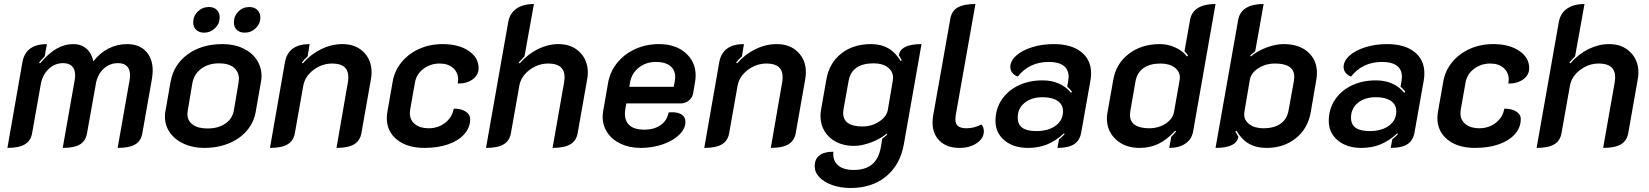

<svg xmlns="http://www.w3.org/2000/svg" viewBox="-20 -729 8230 958"><path d="M92 -420Q109 -509 214 -509L203 -448Q187 -432 175 -417L180 -413Q222 -463 262 -486Q302 -509 346 -509Q385 -509 411 -486.5Q437 -464 446 -423Q478 -465 521.5 -487Q565 -509 615 -509Q674 -509 708 -473Q742 -437 742 -376Q742 -363 738 -335L690 -63Q683 -25 654 -8Q625 9 567 9L626 -326Q629 -341 629 -353Q629 -383 613.5 -398.5Q598 -414 569 -414Q527 -414 496.5 -385.5Q466 -357 458 -309L414 -63Q407 -25 378.5 -8Q350 9 293 9L352 -326Q355 -341 355 -353Q355 -383 339.5 -398.5Q324 -414 295 -414Q253 -414 222 -384Q191 -354 183 -306L140 -63Q133 -26 103.5 -8.5Q74 9 17 9Z M803 -146Q803 -163 805 -172L831 -320Q846 -406 916 -457.5Q986 -509 1090 -509Q1148 -509 1192.5 -488Q1237 -467 1261 -430.5Q1285 -394 1285 -349Q1285 -335 1282 -320L1256 -172Q1247 -119 1212.5 -78Q1178 -37 1122.5 -14Q1067 9 998 9Q943 9 898.5 -11Q854 -31 828.5 -66.5Q803 -102 803 -146ZM1147 -179 1170 -315Q1172 -329 1172 -335Q1172 -371 1146.5 -392Q1121 -413 1073 -413Q1020 -413 984 -386Q948 -359 940 -315L917 -179Q915 -167 915 -161Q915 -127 941 -107.5Q967 -88 1016 -88Q1069 -88 1104.5 -112.5Q1140 -137 1147 -179ZM944 -617Q944 -649 967 -671.5Q990 -694 1022 -694Q1047 -694 1061.5 -680Q1076 -666 1076 -642Q1076 -611 1053 -588.5Q1030 -566 999 -566Q974 -566 959 -580Q944 -594 944 -617ZM1147 -617Q1147 -649 1169.5 -671.5Q1192 -694 1224 -694Q1249 -694 1264 -679.5Q1279 -665 1279 -642Q1279 -611 1256 -588.5Q1233 -566 1201 -566Q1176 -566 1161.5 -580Q1147 -594 1147 -617Z M1402 -420Q1419 -509 1525 -509L1515 -448Q1499 -434 1486 -417L1491 -413Q1530 -458 1582 -483.5Q1634 -509 1689 -509Q1754 -509 1794 -469.5Q1834 -430 1834 -368Q1834 -353 1831 -335L1783 -63Q1776 -26 1746 -8.5Q1716 9 1659 9L1716 -320Q1718 -329 1718 -344Q1718 -412 1638 -412Q1586 -412 1543.5 -379.5Q1501 -347 1493 -300L1451 -63Q1444 -26 1414.5 -8.5Q1385 9 1327 9Z M1910 -140Q1910 -156 1913 -172L1939 -320Q1948 -375 1983 -418Q2018 -461 2071.5 -485Q2125 -509 2188 -509Q2268 -509 2318 -475.5Q2368 -442 2368 -389Q2368 -355 2339 -333.5Q2310 -312 2264 -312Q2266 -324 2266 -331Q2266 -367 2241 -389.5Q2216 -412 2174 -412Q2127 -412 2092 -385Q2057 -358 2050 -315L2026 -179Q2025 -174 2025 -164Q2025 -130 2050.5 -109.5Q2076 -89 2119 -89Q2166 -89 2201 -116Q2236 -143 2244 -187Q2281 -187 2303.5 -172.5Q2326 -158 2326 -135Q2326 -93 2297 -60Q2268 -27 2216.5 -9Q2165 9 2098 9Q2012 9 1961 -32Q1910 -73 1910 -140Z M2516 -620Q2524 -663 2557 -686Q2590 -709 2644 -709L2597 -448Q2584 -435 2568 -417L2573 -413Q2615 -460 2665 -484.5Q2715 -509 2767 -509Q2832 -509 2872.5 -469Q2913 -429 2913 -367Q2913 -352 2910 -335L2862 -63Q2855 -26 2825 -8.5Q2795 9 2737 9L2795 -320Q2797 -336 2797 -343Q2797 -412 2716 -412Q2664 -412 2621.5 -379.5Q2579 -347 2571 -300L2529 -63Q2522 -26 2492.5 -8.5Q2463 9 2405 9Z M2987 -147Q2987 -162 2990 -177L3014 -315Q3024 -372 3060 -416Q3096 -460 3150 -484.5Q3204 -509 3269 -509Q3350 -509 3400.5 -465Q3451 -421 3451 -352Q3451 -337 3448 -320L3438 -261Q3434 -241 3416.5 -227Q3399 -213 3377 -213H3105L3100 -184Q3098 -168 3098 -162Q3098 -123 3122.5 -102.5Q3147 -82 3194 -82Q3244 -82 3276.5 -105Q3309 -128 3316 -168Q3322 -169 3333 -169Q3365 -169 3382.5 -156.5Q3400 -144 3400 -121Q3400 -87 3369.5 -57Q3339 -27 3287.5 -9Q3236 9 3177 9Q3122 9 3078.5 -11Q3035 -31 3011 -66.5Q2987 -102 2987 -147ZM3342 -296 3346 -320Q3349 -334 3349 -345Q3349 -380 3324 -400Q3299 -420 3253 -420Q3204 -420 3168.5 -392.5Q3133 -365 3124 -320L3120 -296Z M3569 -420Q3586 -509 3692 -509L3682 -448Q3666 -434 3653 -417L3658 -413Q3697 -458 3749 -483.5Q3801 -509 3856 -509Q3921 -509 3961 -469.5Q4001 -430 4001 -368Q4001 -353 3998 -335L3950 -63Q3943 -26 3913 -8.5Q3883 9 3826 9L3883 -320Q3885 -329 3885 -344Q3885 -412 3805 -412Q3753 -412 3710.5 -379.5Q3668 -347 3660 -300L3618 -63Q3611 -26 3581.5 -8.5Q3552 9 3494 9Z M4045 100Q4045 65 4068.5 46.5Q4092 28 4138 28Q4134 71 4160.5 95Q4187 119 4240 119Q4298 119 4331.5 91Q4365 63 4375 5L4382 -37Q4398 -49 4407 -58L4405 -63Q4373 -36 4326.5 -18.5Q4280 -1 4240 -1Q4192 -1 4154 -20Q4116 -39 4095 -73Q4074 -107 4074 -149Q4074 -168 4076 -178L4103 -331Q4117 -414 4177 -461.5Q4237 -509 4326 -509Q4425 -509 4474 -424L4479 -428Q4475 -438 4465 -453Q4473 -509 4578 -509L4490 -10Q4472 93 4401.5 151Q4331 209 4224 209Q4174 209 4133 194.5Q4092 180 4068.5 155.5Q4045 131 4045 100ZM4410 -181 4435 -329Q4436 -333 4436 -341Q4436 -373 4409.5 -393Q4383 -413 4340 -413Q4229 -413 4214 -324L4189 -185Q4187 -171 4187 -166Q4187 -98 4283 -98Q4330 -98 4367 -122.5Q4404 -147 4410 -181Z M4633 -118Q4633 -134 4636 -152L4722 -637Q4729 -675 4759 -692Q4789 -709 4847 -709L4749 -156Q4747 -140 4747 -134Q4747 -110 4760.5 -99.5Q4774 -89 4803 -89Q4841 -89 4877 -108Q4889 -94 4889 -74Q4889 -39 4854 -15Q4819 9 4768 9Q4705 9 4669 -25.5Q4633 -60 4633 -118Z M4947 -126Q4947 -184 4977 -230Q5007 -276 5060.5 -302Q5114 -328 5182 -328Q5272 -328 5324 -266L5329 -271Q5321 -282 5305 -297L5310 -325Q5312 -339 5312 -345Q5312 -382 5287 -401Q5262 -420 5213 -420Q5116 -420 5058 -347Q5041 -353 5031 -366Q5021 -379 5021 -394Q5021 -425 5050.5 -451.5Q5080 -478 5130 -493.5Q5180 -509 5238 -509Q5325 -509 5374.5 -470Q5424 -431 5424 -363Q5424 -346 5421 -328L5375 -69Q5368 -28 5339.5 -9.5Q5311 9 5256 9L5264 -34Q5285 -51 5292 -60L5289 -64Q5248 -26 5205 -8.5Q5162 9 5109 9Q5037 9 4992 -28.5Q4947 -66 4947 -126ZM5284 -174Q5284 -207 5257 -225.5Q5230 -244 5182 -244Q5127 -244 5092.5 -216Q5058 -188 5058 -142Q5058 -108 5081 -91.5Q5104 -75 5151 -75Q5211 -75 5247.5 -102Q5284 -129 5284 -174Z M5503 -138Q5503 -153 5506 -169L5535 -332Q5549 -412 5612.5 -460.5Q5676 -509 5767 -509Q5807 -509 5843.5 -492.5Q5880 -476 5903 -447L5908 -452Q5899 -465 5890 -473L5918 -630Q5925 -669 5957 -689Q5989 -709 6045 -709L5933 -72Q5926 -34 5894.5 -12.5Q5863 9 5814 9L5824 -46Q5837 -59 5848 -73L5844 -77Q5803 -32 5760.5 -11.5Q5718 9 5666 9Q5594 9 5548.5 -32.5Q5503 -74 5503 -138ZM5838 -171 5866 -330Q5867 -334 5867 -342Q5867 -373 5840.5 -392.5Q5814 -412 5770 -412Q5718 -412 5686 -389.5Q5654 -367 5646 -325L5620 -176Q5618 -162 5618 -156Q5618 -123 5642.5 -106Q5667 -89 5714 -89Q5761 -89 5796.5 -112.5Q5832 -136 5838 -171Z M6158 -630Q6165 -669 6197 -689Q6229 -709 6285 -709L6243 -473Q6228 -462 6218 -452L6221 -447Q6252 -474 6298.5 -491.5Q6345 -509 6385 -509Q6461 -509 6506 -469.5Q6551 -430 6551 -365Q6551 -349 6548 -332L6520 -169Q6506 -88 6446 -39.5Q6386 9 6299 9Q6248 9 6211.5 -12Q6175 -33 6149 -77L6144 -73Q6151 -59 6159 -47Q6150 9 6045 9ZM6409 -176 6436 -325Q6438 -339 6438 -345Q6438 -412 6342 -412Q6295 -412 6258.5 -388.5Q6222 -365 6216 -330L6189 -171Q6188 -167 6188 -158Q6188 -128 6214.5 -108.5Q6241 -89 6284 -89Q6337 -89 6369 -111.5Q6401 -134 6409 -176Z M6610 -126Q6610 -184 6640 -230Q6670 -276 6723.5 -302Q6777 -328 6845 -328Q6935 -328 6987 -266L6992 -271Q6984 -282 6968 -297L6973 -325Q6975 -339 6975 -345Q6975 -382 6950 -401Q6925 -420 6876 -420Q6779 -420 6721 -347Q6704 -353 6694 -366Q6684 -379 6684 -394Q6684 -425 6713.5 -451.5Q6743 -478 6793 -493.5Q6843 -509 6901 -509Q6988 -509 7037.5 -470Q7087 -431 7087 -363Q7087 -346 7084 -328L7038 -69Q7031 -28 7002.5 -9.5Q6974 9 6919 9L6927 -34Q6948 -51 6955 -60L6952 -64Q6911 -26 6868 -8.5Q6825 9 6772 9Q6700 9 6655 -28.5Q6610 -66 6610 -126ZM6947 -174Q6947 -207 6920 -225.5Q6893 -244 6845 -244Q6790 -244 6755.5 -216Q6721 -188 6721 -142Q6721 -108 6744 -91.5Q6767 -75 6814 -75Q6874 -75 6910.5 -102Q6947 -129 6947 -174Z M7152 -140Q7152 -156 7155 -172L7181 -320Q7190 -375 7225 -418Q7260 -461 7313.5 -485Q7367 -509 7430 -509Q7510 -509 7560 -475.5Q7610 -442 7610 -389Q7610 -355 7581 -333.5Q7552 -312 7506 -312Q7508 -324 7508 -331Q7508 -367 7483 -389.5Q7458 -412 7416 -412Q7369 -412 7334 -385Q7299 -358 7292 -315L7268 -179Q7267 -174 7267 -164Q7267 -130 7292.5 -109.5Q7318 -89 7361 -89Q7408 -89 7443 -116Q7478 -143 7486 -187Q7523 -187 7545.5 -172.5Q7568 -158 7568 -135Q7568 -93 7539 -60Q7510 -27 7458.5 -9Q7407 9 7340 9Q7254 9 7203 -32Q7152 -73 7152 -140Z M7758 -620Q7766 -663 7799 -686Q7832 -709 7886 -709L7839 -448Q7826 -435 7810 -417L7815 -413Q7857 -460 7907 -484.5Q7957 -509 8009 -509Q8074 -509 8114.5 -469Q8155 -429 8155 -367Q8155 -352 8152 -335L8104 -63Q8097 -26 8067 -8.5Q8037 9 7979 9L8037 -320Q8039 -336 8039 -343Q8039 -412 7958 -412Q7906 -412 7863.5 -379.5Q7821 -347 7813 -300L7771 -63Q7764 -26 7734.5 -8.5Q7705 9 7647 9Z"/></svg>

Font: K2D SemiBold
Style: Italic
Weight: 600
Italic angle: -10°
Designer: Katatrad Aksorn Co.,Ltd.
Foundry: Cadson Demak Co.,Ltd.
Version: Version 1.000; ttfautohint (v1.6)